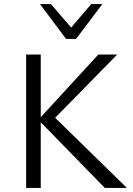

<svg xmlns="http://www.w3.org/2000/svg" viewBox="-20 -927 655 947"><path d="M181 -324V0H109V-658H181V-349L465 -658H558L252 -346L606 0H497ZM177 -907H231L331 -791L430 -907H485L355 -735H306Z"/></svg>

Font: LXGW Bright GB
Style: Regular
Weight: 400
Designer: Christian Thalmann (Catharsis Fonts)
Foundry: LXGW / Christian Thalmann (Catharsis Fonts) / Fontworks Inc.
Version: Version 5.510